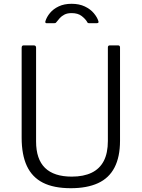

<svg xmlns="http://www.w3.org/2000/svg" viewBox="-20 -981 746 1011"><path d="M612 -240Q612 -155 583 -99Q554 -43 496 -16.5Q438 10 353 10Q263 10 206 -19Q149 -48 121.5 -107Q94 -166 94 -256V-729Q94 -742 104 -742H158Q170 -742 170 -730V-236Q170 -143 217 -97Q264 -51 358 -51Q420 -51 462.5 -71.5Q505 -92 526.5 -133.5Q548 -175 548 -239V-731Q548 -742 558 -742H602Q612 -742 612 -731V-240ZM490 -859H448Q445 -859 442.5 -860.5Q440 -862 438 -867Q429 -882 409.5 -897Q390 -912 357 -912Q334 -912 319 -904Q304 -896 295 -886Q286 -876 280 -868Q276 -863 274 -861Q272 -859 266 -859H224Q220 -859 219 -862.5Q218 -866 219 -869Q226 -892 243.5 -913Q261 -934 289.5 -947.5Q318 -961 357 -961Q397 -961 426.5 -947Q456 -933 474 -911.5Q492 -890 498 -870Q502 -859 490 -859Z"/></svg>

Font: Libre Franklin Light
Style: Regular
Weight: 300
Designer: Pablo Impallari, Rodrigo Fuenzalida, Nhung Nguyen
Foundry: Impallari Type
Version: Version 3.000